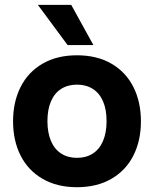

<svg xmlns="http://www.w3.org/2000/svg" viewBox="-20 -768 639 797"><path d="M34.2 -264.3Q34.2 -344.5 65.4 -406.7Q96.6 -468.8 156.6 -503.7Q216.6 -538.5 299.6 -538.5V-416.7Q262 -416.7 234.1 -399.1Q206.2 -381.5 191.5 -347.1Q176.7 -312.7 176.9 -264.2Q177.1 -216.4 191.8 -182.3Q206.5 -148.1 234.2 -130.5Q261.9 -112.8 299.6 -112.8V9.1Q216.6 9.1 156.6 -25.8Q96.6 -60.6 65.4 -122.5Q34.2 -184.4 34.2 -264.3ZM422.4 -264.2Q422.6 -312.7 407.8 -347.1Q393 -381.5 365.1 -399.1Q337.2 -416.7 299.6 -416.7V-538.5Q382.6 -538.5 442.6 -503.7Q502.6 -468.8 533.8 -406.7Q565 -344.5 565 -264.3Q565 -184.4 533.8 -122.5Q502.6 -60.6 442.6 -25.8Q382.6 9.1 299.6 9.1V-112.8Q337.4 -112.8 365 -130.5Q392.7 -148.1 407.4 -182.3Q422.2 -216.4 422.4 -264.2ZM137.1 -747.9H275.6L367.6 -581H260.6Z"/></svg>

Font: Wand UI Pro
Style: Regular
Weight: 400
Designer: Andreas Faust
Version: Version 1.003;FEAKit 1.0